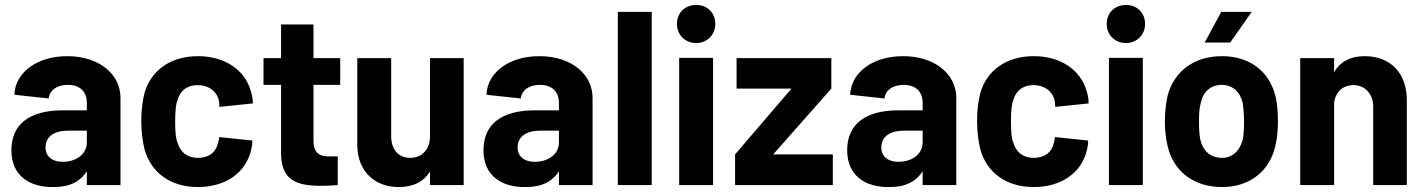

<svg xmlns="http://www.w3.org/2000/svg" viewBox="-20 -748 5756 776"><path d="M331 -332V-302H232C101 -302 26 -247 26 -141C26 -35 103 9 194 8C259 9 304 -13 331 -56V0H467V-352C467 -449 380 -521 252 -521C130 -521 42 -456 38 -365L177 -350C180 -383 210 -405 254 -405C304 -405 331 -377 331 -332ZM164 -152C164 -197 200 -220 257 -220H331V-173C331 -123 286 -94 233 -94C193 -94 164 -114 164 -152Z M780 8C891 8 975 -49 996 -146C999 -159 1000 -168 1000 -180L866 -194C864 -184 864 -178 861 -170C854 -136 828 -110 779 -110C736 -110 709 -134 698 -170C690 -188 688 -218 688 -257C688 -293 690 -325 697 -342C707 -380 735 -404 779 -404C823 -404 853 -380 863 -348C866 -339 866 -327 867 -316L1002 -330C1002 -347 999 -364 994 -379C970 -466 888 -521 780 -521C669 -521 590 -463 564 -372C557 -344 551 -307 551 -259C551 -218 556 -178 564 -145C590 -51 668 8 780 8Z M1277 3C1299 3 1321 2 1345 0V-116H1303C1266 -117 1247 -136 1247 -179V-405H1355V-513H1247V-649H1116V-513H1045V-405H1116V-127C1117 -20 1178 3 1277 3Z M1591 8C1650 8 1692 -13 1718 -55V0H1854V-513H1718V-197C1718 -145 1686 -110 1638 -110C1590 -110 1561 -144 1561 -197V-513H1424V-164C1424 -52 1498 8 1591 8Z M2239 -332V-302H2140C2009 -302 1934 -247 1934 -141C1934 -35 2011 9 2102 8C2167 9 2212 -13 2239 -56V0H2375V-352C2375 -449 2288 -521 2160 -521C2038 -521 1950 -456 1946 -365L2085 -350C2088 -383 2118 -405 2162 -405C2212 -405 2239 -377 2239 -332ZM2072 -152C2072 -197 2108 -220 2165 -220H2239V-173C2239 -123 2194 -94 2141 -94C2101 -94 2072 -114 2072 -152Z M2477 0H2614V-700H2477Z M2725 0H2862V-514H2725ZM2716 -651C2716 -607 2749 -574 2794 -574C2837 -574 2871 -607 2871 -651C2871 -697 2838 -728 2794 -728C2749 -728 2716 -697 2716 -651Z M2951 0H3346V-124H3105L3340 -390V-513H2957V-390H3179L2951 -124Z M3709 -332V-302H3610C3479 -302 3404 -247 3404 -141C3404 -35 3481 9 3572 8C3637 9 3682 -13 3709 -56V0H3845V-352C3845 -449 3758 -521 3630 -521C3508 -521 3420 -456 3416 -365L3555 -350C3558 -383 3588 -405 3632 -405C3682 -405 3709 -377 3709 -332ZM3542 -152C3542 -197 3578 -220 3635 -220H3709V-173C3709 -123 3664 -94 3611 -94C3571 -94 3542 -114 3542 -152Z M4158 8C4269 8 4353 -49 4374 -146C4377 -159 4378 -168 4378 -180L4244 -194C4242 -184 4242 -178 4239 -170C4232 -136 4206 -110 4157 -110C4114 -110 4087 -134 4076 -170C4068 -188 4066 -218 4066 -257C4066 -293 4068 -325 4075 -342C4085 -380 4113 -404 4157 -404C4201 -404 4231 -380 4241 -348C4244 -339 4244 -327 4245 -316L4380 -330C4380 -347 4377 -364 4372 -379C4348 -466 4266 -521 4158 -521C4047 -521 3968 -463 3942 -372C3935 -344 3929 -307 3929 -259C3929 -218 3934 -178 3942 -145C3968 -51 4046 8 4158 8Z M4462 0H4599V-514H4462ZM4453 -651C4453 -607 4486 -574 4531 -574C4574 -574 4608 -607 4608 -651C4608 -697 4575 -728 4531 -728C4486 -728 4453 -697 4453 -651Z M4919 8C5032 8 5112 -57 5135 -160C5142 -190 5145 -225 5145 -259C5145 -295 5142 -334 5134 -363C5109 -460 5030 -521 4919 -521C4806 -521 4725 -460 4699 -361C4693 -334 4688 -295 4688 -257C4688 -223 4692 -187 4699 -158C4722 -57 4803 8 4919 8ZM4826 -257C4826 -286 4827 -312 4833 -331C4841 -375 4872 -405 4917 -405C4962 -405 4992 -377 5003 -331C5005 -312 5008 -287 5008 -257C5008 -232 5007 -206 5003 -185C4992 -140 4962 -110 4919 -110C4872 -110 4841 -139 4831 -185C4827 -205 4826 -231 4826 -257ZM4849 -576H4952L5039 -700H4916Z M5235 0H5372V-333C5378 -377 5408 -404 5450 -404C5497 -404 5530 -368 5530 -317V0H5666V-342C5666 -456 5597 -521 5495 -521C5441 -521 5398 -501 5372 -456V-513H5235Z"/></svg>

Font: Vanilla Cream ExtraBold
Style: Regular
Weight: 800
Designer: Jeremy Tribby, Jinavaṁso
Foundry: Tribby Type
Version: Version 1.422;Glyphs 3.1.2 (3151)